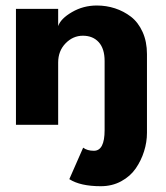

<svg xmlns="http://www.w3.org/2000/svg" viewBox="-20 -442 588 680"><path d="M323 -422.5Q356.5 -422.5 387.2 -412.5Q418 -402.5 443.8 -382.8Q469.5 -363 485 -328.8Q500.5 -294.5 500.5 -250.5V28.5Q500.5 61.5 490.2 94Q480 126.5 460.8 154.5Q441.5 182.5 409.2 200Q377 217.5 337 217.5Q264.5 217.5 225.5 192.5L274.5 81Q289 92 312.5 92Q350.5 92 350.5 19V-226Q350.5 -269.5 329.8 -292.5Q309 -315.5 273.5 -315.5Q238.5 -315.5 212.2 -288.5Q186 -261.5 186 -220.5V0H36.5V-410.5H186V-349.5Q195 -376 235 -399.2Q275 -422.5 323 -422.5Z"/></svg>

Font: League Spartan
Style: Bold
Weight: 700
Foundry: The League of Moveable Type
Version: Version 2.002